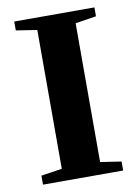

<svg xmlns="http://www.w3.org/2000/svg" viewBox="-77 -707 543 759"><g transform="rotate(-10 194.5 -327.5)"><path d="M271.5 -48.8 355.5 -36.1V0H33.7V-36.1L117.7 -48.8V-606L33.7 -619.1V-654.8H355.5V-619.1L271.5 -606Z"/></g></svg>

Font: Liberation Serif
Style: Bold
Weight: 700
Designer: Steve Matteson
Foundry: Ascender Corporation
Version: Version 2.1.5